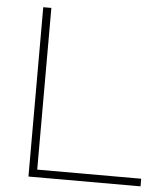

<svg xmlns="http://www.w3.org/2000/svg" viewBox="-51 -756 694 802"><g transform="rotate(5 295.5 -355.0)"><path d="M568 0H98V-710H132V-32H568Z"/></g></svg>

Font: Raleway
Style: ExtraLight
Weight: 200
Designer: Matt McInerney, Pablo Impallari, Rodrigo Fuenzalida
Foundry: Matt McInerney, Pablo Impallari, Rodrigo Fuenzalida
Version: Version 2.001